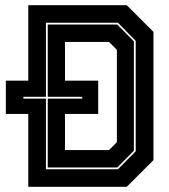

<svg xmlns="http://www.w3.org/2000/svg" viewBox="-20 -720 652 740"><path d="M89 0V-281H2.5V-409H89V-700H468.5L571.5 -597V-103L468.5 0ZM157 -67.5H434.5L503 -137V-562.5L434.5 -632.5H157V-347H70V-340H157ZM164 -74.5V-340H297V-347H164V-625.5H432L496 -560.5V-139L432 -74.5ZM230.5 -141.5H400L430.5 -172V-528L400 -558.5H230.5V-409H358.5V-281H230.5Z"/></svg>

Font: Tourney ExtraBold
Style: Regular
Weight: 800
Designer: Tyler Finck
Foundry: Etcetera Type Co
Version: Version 1.015